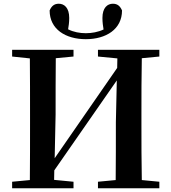

<svg xmlns="http://www.w3.org/2000/svg" viewBox="-20 -1009 919 1029"><path d="M440 -799C548 -799 634 -852 634 -953C624 -976 610 -989 585 -989C556 -989 529 -968 529 -913C529 -888 532 -870 535 -851C506 -837 471 -831 440 -831C409 -831 374 -837 345 -852C348 -870 351 -888 351 -913C351 -968 324 -989 295 -989C270 -989 256 -976 246 -953C246 -852 332 -799 440 -799ZM834 -706V-742H505V-706L609 -696L608 -645L273 -161L278 -395C278 -497 278 -597 279 -697L374 -706V-742H45V-706L140 -696C141 -596 141 -495 141 -395V-346C141 -244 141 -143 140 -44L45 -35V0H374V-35L270 -45L271 -96L606 -578L601 -354C601 -245 601 -143 600 -44L505 -35V0H834V-35L740 -44C738 -144 738 -246 738 -346V-395C738 -497 738 -597 740 -697Z"/></svg>

Font: Source Han Serif
Style: Bold
Weight: 700
Designer: Ryoko NISHIZUKA 西塚涼子 (kana & ideographs); Frank Grießhammer (Latin, Greek & Cyrillic); Wenlong ZHANG 张文龙 (bopomofo); San
Foundry: Adobe Systems Incorporated
Version: Version 1.001;PS 1.001;hotconv 16.6.54;makeotf.lib2.5.65590